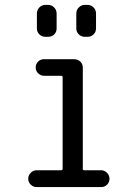

<svg xmlns="http://www.w3.org/2000/svg" viewBox="-20 -760 540 780"><path d="M128.9 0Q115.2 0 105 -9.8Q94.7 -19.5 94.7 -33.7Q94.7 -47.9 105 -58.1Q115.2 -68.4 128.9 -68.4H228.5Q233.4 -68.4 234.4 -73.2V-447.3Q234.4 -452.1 228.5 -452.1H159.2Q145.5 -452.1 135.3 -461.9Q125 -471.7 125 -485.8Q125 -500 134.8 -509.8Q144.5 -519.5 159.2 -519.5H281.2Q295.9 -519.5 306.2 -509.8Q316.4 -500 316.4 -485.4V-73.2Q316.4 -68.4 321.3 -68.4H390.6Q404.3 -68.4 414.6 -58.1Q424.8 -47.9 424.8 -33.7Q424.8 -19.5 415 -9.8Q405.3 0 390.6 0ZM325.2 -740.2H335Q349.6 -740.2 359.9 -730Q370.1 -719.7 370.1 -705.1V-644.5Q370.1 -629.9 359.9 -620.1Q349.6 -610.4 335 -610.4H325.2Q310.5 -610.4 300.3 -620.1Q290 -629.9 290 -644.5V-705.1Q290 -719.7 300.3 -730Q310.5 -740.2 325.2 -740.2ZM165 -740.2H174.8Q189.5 -740.2 199.7 -730Q210 -719.7 210 -705.1V-644.5Q210 -629.9 200.2 -620.1Q190.4 -610.4 174.8 -610.4H165Q150.4 -610.4 140.1 -620.1Q129.9 -629.9 129.9 -644.5V-705.1Q129.9 -719.7 140.1 -730Q150.4 -740.2 165 -740.2Z"/></svg>

Font: Rounded-L Mgen+ 2m regular
Style: Regular
Weight: 400
Designer: [Source Han Sans]
Ryoko NISHIZUKA  (kana & ideographs); Paul D. Hunt (Latin, Greek & Cyrillic); Wenlong ZHANG  (bopomofo
Version: Version 1.059.20150602